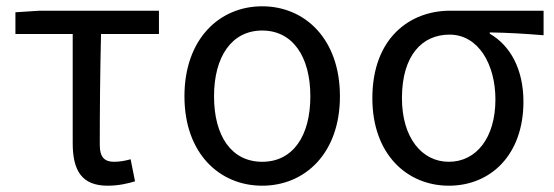

<svg xmlns="http://www.w3.org/2000/svg" viewBox="-20 -577 1760 610"><path d="M322 13C356 13 387 6 409 -1L395 -71C377 -66 360 -63 342 -63C312 -63 297 -78 297 -116C297 -226 298 -346 301 -469H485V-543H106L29 -538V-469H211V-122C211 -35 240 13 322 13Z M813 13C949 13 1060 -90 1060 -271C1060 -453 949 -557 813 -557C677 -557 566 -453 566 -271C566 -90 677 13 813 13ZM813 -63C716 -63 660 -144 660 -271C660 -397 716 -480 813 -480C910 -480 966 -397 966 -271C966 -144 910 -63 813 -63Z M1406 13C1539 13 1643 -85 1643 -254C1643 -356 1602 -432 1536 -470V-474C1596 -473 1646 -470 1707 -465V-543H1410C1282 -543 1163 -456 1163 -265C1163 -86 1274 13 1406 13ZM1406 -63C1320 -63 1257 -140 1257 -265C1257 -402 1322 -467 1408 -467C1501 -467 1554 -371 1554 -261C1554 -139 1493 -63 1406 -63Z"/></svg>

Font: Noto Sans CJK JP
Style: Regular
Weight: 400
Designer: Ryoko NISHIZUKA 西塚涼子 (kana, bopomofo & ideographs); Paul D. Hunt (Latin, Greek & Cyrillic); Sandoll Communications 산돌커뮤니
Foundry: Adobe
Version: Version 2.004;hotconv 1.0.118;makeotfexe 2.5.65603